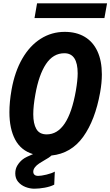

<svg xmlns="http://www.w3.org/2000/svg" viewBox="-20 -928 668 1163"><path d="M439.5 -378.5Q450.5 -443 450.5 -483.5Q450.5 -605.5 370 -605.5Q302 -605.5 258.5 -540Q215 -474.5 194 -355Q181.5 -286 181.5 -236Q181.5 -179 200.2 -146.5Q219 -114 263 -114Q393 -114 439.5 -378.5ZM72.5 122.5Q72.5 94 86.2 72.5Q100 51 117.5 37.5Q126.5 30 144 21.5Q161.5 13 180 5.5Q107 -16.5 72 -82.2Q37 -148 37 -248.5Q37 -310.5 50 -384.5Q69.5 -494 115 -572.8Q160.5 -651.5 226.5 -693.2Q292.5 -735 372 -735Q442.5 -735 493 -705Q543.5 -675 570.2 -617.2Q597 -559.5 597 -477Q597 -426.5 586.5 -368Q556.5 -200.5 484 -99.5Q411.5 1.5 291.5 14Q279.5 26 246 44.5L234.5 51.5Q232 53 217.5 62Q203 71 192.2 84.5Q181.5 98 181.5 112Q181.5 124.5 189.5 131Q197.5 137.5 210 137.5Q229 137.5 261.2 129.8Q293.5 122 312 111.5L308.5 190.5Q285.5 202.5 251 208.8Q216.5 215 188 215Q161.5 215 134.8 204.8Q108 194.5 90.2 173.8Q72.5 153 72.5 122.5ZM204.5 -908H628.5L612.5 -818.5H189Z"/></svg>

Font: JuliaMono ExtraBoldItalic
Style: Regular
Weight: 800
Italic angle: -9°
Monospace: yes
Designer: cormullion
Foundry: corm
Version: Version 0.049; ttfautohint (v1.8.4)